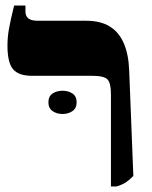

<svg xmlns="http://www.w3.org/2000/svg" viewBox="-20 -667 549 694"><path d="M381 7V-326Q381 -367 368.5 -380Q356 -393 313 -393H96Q47 -393 27 -417Q7 -441 7 -502Q7 -533 12.5 -563.5Q18 -594 31 -647H72V-625Q72 -609 82.5 -600.5Q93 -592 116 -592H291Q343 -592 376.5 -571.5Q410 -551 427.5 -510.5Q445 -470 447 -411L462 -31Q446 -15 434.5 -7.5Q423 0 402 7ZM155 -297Q155 -319 170 -329Q185 -339 206 -339Q227 -339 242 -329Q257 -319 257 -297Q257 -276 242 -265.5Q227 -255 206 -255Q185 -255 170 -265.5Q155 -276 155 -297Z"/></svg>

Font: Noto Serif Hebrew Black
Style: Regular
Weight: 900
Version: Version 2.003